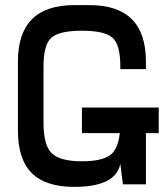

<svg xmlns="http://www.w3.org/2000/svg" viewBox="-20 -720 640 750"><path d="M450 -80V-240Q450 -158 421 -124Q392 -90 300 -90Q215 -90 182.5 -121Q150 -152 150 -240V-350H50V-210Q50 -98 104 -44Q158 10 270 10Q432 10 450 -80ZM270 -700Q50 -700 50 -480V-350H150V-460Q150 -547 181.5 -573.5Q213 -600 300 -600V-700ZM330 -700H300V-600Q387 -600 418.5 -573.5Q450 -547 450 -460V-450H550V-480Q550 -700 330 -700ZM550 -300H450V-80L460 0H550ZM300 -200H600V-300H300Z"/></svg>

Font: Millimetre
Style: Regular
Weight: 500
Designer: Jérémy Landes
Version: Version 1.0